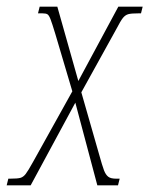

<svg xmlns="http://www.w3.org/2000/svg" viewBox="-38 -556 448 576"><path d="M-13 -20H-7Q15 -20 23.5 -22.5Q32 -25 39 -34Q46 -43 61 -70L179 -282L128 -454Q118 -487 113.5 -498.5Q109 -510 104.5 -513Q100 -516 89 -516H76L81 -536H134L197 -313L317 -536H390L385 -516H379Q356 -516 347 -513.5Q338 -511 331 -502.5Q324 -494 310 -467L206 -279L259 -94Q269 -58 274 -45Q279 -32 286.5 -26Q294 -20 310 -20H321L316 0H254L188 -248L54 0H-18Z"/></svg>

Font: Noto Serif CondThin
Style: Italic
Weight: 250
Width: 3
Italic angle: -12°
Designer: Monotype Design Team
Foundry: Monotype Imaging Inc.
Version: Version 1.001